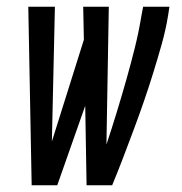

<svg xmlns="http://www.w3.org/2000/svg" viewBox="-20 -550 540 570"><path d="M74 0 64 -530H143L134 -130L229 -432L227 -530H303L296 -121Q312 -169 326.5 -216.5Q341 -264 354.5 -311.5Q368 -359 380 -407Q392 -455 400 -504L405 -530H483L479 -504Q472 -461 460 -418.5Q448 -376 435 -334Q422 -292 407.5 -250Q393 -208 377.5 -166.5Q362 -125 346 -83Q330 -41 313 0H237L233 -236L150 0Z"/></svg>

Font: Iosevka Slab Oblique
Style: Regular
Weight: 400
Italic angle: -9°
Monospace: yes
Designer: Belleve Invis
Foundry: Belleve Invis
Version: Version 11.1.1; ttfautohint (v1.8.3)